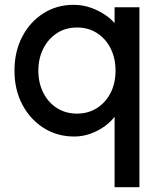

<svg xmlns="http://www.w3.org/2000/svg" viewBox="-20 -556 670 796"><path d="M455 220V-125H475Q475 -101 459 -77.5Q443 -54 416 -34Q389 -14 356 -2Q323 10 288 10Q217 10 161 -25.5Q105 -61 72.5 -122.5Q40 -184 40 -263Q40 -342 72 -403.5Q104 -465 159.5 -500.5Q215 -536 285 -536Q324 -536 359.5 -523Q395 -510 423.5 -489Q452 -468 468.5 -442.5Q485 -417 485 -391L455 -389V-526H558V220ZM299 -85Q346 -85 382 -108Q418 -131 438.5 -171Q459 -211 459 -263Q459 -315 438.5 -355.5Q418 -396 382 -419Q346 -442 299 -442Q252 -442 216 -418.5Q180 -395 159.5 -354.5Q139 -314 139 -263Q139 -212 159.5 -171.5Q180 -131 216 -108Q252 -85 299 -85Z"/></svg>

Font: Lexend Medium
Style: Regular
Weight: 500
Designer: Bonnie Shaver-Troup, Thomas Jockin
Foundry: Lexend
Version: Version 1.005